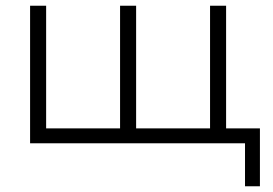

<svg xmlns="http://www.w3.org/2000/svg" viewBox="-20 -500 954 670"><path d="M835 150V0H729V-52H887V150ZM85 0V-480H141V-52H399V-480H455V-52H713V-480H769V0Z"/></svg>

Font: Geologica Roman Thin
Style: Regular
Weight: 250
Designer: Sindre Bremnes, Frode Helland
Foundry: Monokrom Skriftforlag AS
Version: Version 1.010;gftools[0.9.28]